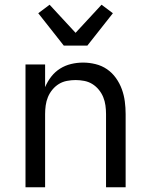

<svg xmlns="http://www.w3.org/2000/svg" viewBox="-20 -793 640 813"><path d="M88 0V-520H171V-424Q181 -448 197 -468.5Q213 -489 234.5 -502.5Q256 -516 281 -522Q306 -528 332 -528Q358 -528 384.5 -521.5Q411 -515 433 -500Q455 -485 471 -462.5Q487 -440 496 -415Q505 -390 508.5 -363.5Q512 -337 512 -310V0H429V-310Q429 -328 426.5 -346.5Q424 -365 417 -382Q410 -399 398 -413.5Q386 -428 370.5 -437.5Q355 -447 336.5 -450.5Q318 -454 300 -454Q282 -454 263.5 -450.5Q245 -447 229.5 -437.5Q214 -428 202 -413.5Q190 -399 183 -382Q176 -365 173.5 -346.5Q171 -328 171 -310V0ZM250 -600 142 -737 190 -773 300 -654 410 -773 458 -737 350 -600Z"/></svg>

Font: R Plex Mono
Style: Regular
Weight: 400
Monospace: yes
Designer: Belleve Invis
Foundry: Belleve Invis
Version: Version 31.8.0